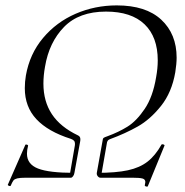

<svg xmlns="http://www.w3.org/2000/svg" viewBox="-20 -659 686 712"><path d="M258 -126Q258 -133 254.5 -137Q251 -141 243 -144Q158 -171 115 -217Q72 -263 72 -332Q72 -356 76 -379Q90 -459 139.5 -518Q189 -577 260.5 -608Q332 -639 413 -639Q521 -639 578 -586Q635 -533 635 -445Q635 -423 630 -391Q617 -316 577 -266Q537 -216 491 -190Q445 -164 388 -143Q383 -141 381 -139Q379 -137 377 -132L356 -12L339 -18L360 -135Q361 -145 364 -147.5Q367 -150 379 -154Q420 -169 453 -189.5Q486 -210 516.5 -255Q547 -300 559 -373Q565 -406 565 -435Q565 -522 516 -569Q467 -616 373 -616Q273 -616 217.5 -559Q162 -502 147 -412Q141 -379 141 -349Q141 -283 172.5 -235.5Q204 -188 269 -157Q278 -153 278 -143Q278 -137 277 -133L256 -18L239 -12L257 -116Q258 -120 258 -126ZM17 31Q14 31 11 29Q8 27 9 26L74 -122Q74 -123 77 -123Q80 -123 82.5 -121.5Q85 -120 84 -118Q80 -103 80 -89Q80 -50 121 -34Q162 -18 256 -18Q255 -11 251 -5.5Q247 0 243 0H77Q54 0 44 2.5Q34 5 30 10Q26 15 20 29Q20 31 17 31ZM525 33Q522 33 519 31.5Q516 30 517 28L519 16Q519 6 508.5 3Q498 0 470 0H352Q347 0 342.5 -5.5Q338 -11 339 -18Q410 -18 454 -27.5Q498 -37 527 -59.5Q556 -82 579 -123Q580 -124 582 -124Q585 -124 588 -122.5Q591 -121 590 -119L528 32Q528 33 525 33Z"/></svg>

Font: Cormorant Infant
Style: Italic
Weight: 400
Italic angle: -10°
Designer: Christian Thalmann (Catharsis Fonts)
Foundry: Catharsis Fonts
Version: Version 4.000